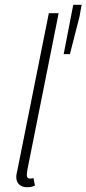

<svg xmlns="http://www.w3.org/2000/svg" viewBox="-20 -774 361 802"><path d="M93 8Q73 8 60.5 -3Q48 -14 48 -35Q48 -41 49.5 -49Q51 -57 53 -65L184 -719H225L94 -63Q93 -56 92.5 -51Q92 -46 92 -42Q92 -28 106 -28Q109 -28 111.5 -28.5Q114 -29 120 -30L126 1Q118 5 110.5 6.5Q103 8 93 8ZM246 -548 286 -754H321L312 -704L272 -548Z"/></svg>

Font: Source Sans 3 Light
Style: Italic
Weight: 300
Italic angle: -11°
Designer: Paul D. Hunt
Foundry: Adobe
Version: Version 3.046;hotconv 1.0.118;makeotfexe 2.5.65603